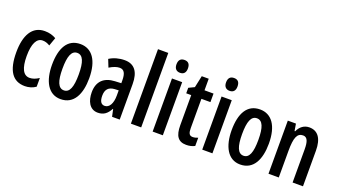

<svg xmlns="http://www.w3.org/2000/svg" viewBox="-63 -1295 3244 1841"><g transform="rotate(20 1558.5 -375.0)"><path d="M225 10C262 10 304 -1 335 -24V-113C303 -92 272 -80 241 -80C177 -80 144 -143 144 -268C144 -394 178 -460 239 -460C265 -460 288 -452 313 -437L343 -522C310 -541 274 -552 227 -552C98 -552 38 -439 38 -268C38 -81 100 10 225 10Z M781 -272C781 -454 709 -552 591 -552C460 -552 401 -443 401 -272C401 -110 462 10 589 10C725 10 781 -112 781 -272ZM508 -271C508 -399 533 -462 591 -462C649 -462 674 -399 674 -272C674 -143 649 -80 591 -80C533 -80 508 -145 508 -271Z M1043 -552C985 -552 932 -537 888 -509L919 -431C959 -455 993 -467 1022 -467C1067 -467 1086 -433 1086 -361V-333L1023 -330C911 -325 849 -265 849 -155C849 -69 884 10 969 10C1028 10 1064 -18 1094 -74H1097L1113 0H1191V-362C1191 -485 1143 -552 1043 -552ZM1086 -260V-208C1086 -125 1056 -74 1009 -74C974 -74 955 -101 955 -159C955 -222 985 -254 1045 -258Z M1410 0V-760H1305V0Z M1580 -750C1541 -750 1521 -728 1521 -684C1521 -642 1543 -619 1580 -619C1618 -619 1638 -642 1638 -684C1638 -727 1620 -750 1580 -750ZM1631 -542H1527V0H1631Z M1904 -82C1870 -82 1859 -106 1859 -155V-455H1951V-542H1859V-660H1788L1762 -539L1704 -511V-455H1755V-147C1755 -41 1789 10 1871 10C1905 10 1933 3 1958 -10V-94C1939 -86 1921 -82 1904 -82Z M2086 -750C2047 -750 2027 -728 2027 -684C2027 -642 2049 -619 2086 -619C2124 -619 2144 -642 2144 -684C2144 -727 2126 -750 2086 -750ZM2137 -542H2033V0H2137Z M2614 -272C2614 -454 2542 -552 2424 -552C2293 -552 2234 -443 2234 -272C2234 -110 2295 10 2422 10C2558 10 2614 -112 2614 -272ZM2341 -271C2341 -399 2366 -462 2424 -462C2482 -462 2507 -399 2507 -272C2507 -143 2482 -80 2424 -80C2366 -80 2341 -145 2341 -271Z M2927 -552C2875 -552 2834 -523 2810 -470H2804L2792 -542H2709V0H2814V-271C2814 -406 2836 -459 2896 -459C2940 -459 2955 -417 2955 -337V0H3061V-363C3061 -488 3013 -552 2927 -552Z"/></g></svg>

Font: Noto Sans Display Condensed Medium
Style: Regular
Weight: 500
Width: 3
Designer: Monotype Design Team
Foundry: Monotype Imaging Inc.
Version: Version 1.900